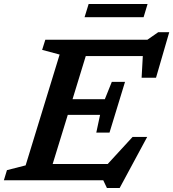

<svg xmlns="http://www.w3.org/2000/svg" viewBox="-42 -907 872 966"><path d="M496 39 477.5 0H-22.5L-7 -51L87 -75L258 -632.5L170 -656L186 -707H699.5L754 -745H809.5L743 -516H670.5L676.5 -625H389.5L323 -408H485.5L520.5 -495H587L509 -240H442.5L461.5 -329H299L223 -82H500L625 -218H698.5L560 39ZM383.5 -820.5 404 -887H700.5L680.5 -820.5Z"/></svg>

Font: Newsreader Caption Medium
Style: Italic
Weight: 500
Italic angle: -17°
Designer: Hugues Gentile
Foundry: Production Type
Version: Version 1.001